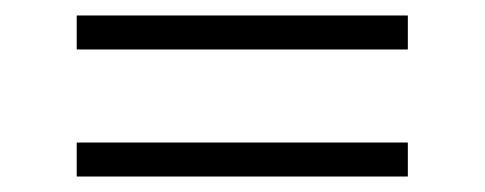

<svg xmlns="http://www.w3.org/2000/svg" viewBox="-20 -457 626 248"><path d="M506.8 -393.1H79.1V-437H506.8ZM506.8 -229H79.1V-272.9H506.8Z"/></svg>

Font: Sora ExtraLight
Style: Regular
Weight: 200
Designer: Jonathan Barnbrook, Julián Moncada
Foundry: Barnbrook Fonts
Version: Version 2.000